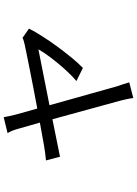

<svg xmlns="http://www.w3.org/2000/svg" viewBox="129 -781 742 1040"><g transform="rotate(-90 500.0 -261.0)"><path d="M865 -475Q849 -443 823.5 -403Q798 -363 768 -322Q738 -281 708 -244.5Q678 -208 652 -183L581 -218Q613 -245 646 -282Q679 -319 707.5 -356.5Q736 -394 753 -424L450 -364Q465 -310 481 -253Q497 -196 511.5 -144.5Q526 -93 536.5 -55Q547 -17 552 0Q557 14 563.5 34Q570 54 574 68L489 90Q487 73 483 54.5Q479 36 474 17L374 -348L171 -307L151 -383Q172 -385 192 -387.5Q212 -390 234 -394L356 -416L323 -531Q313 -569 299 -591L385 -612Q387 -599 391 -583Q395 -567 399 -548L432 -430Q485 -440 540 -450.5Q595 -461 644.5 -471Q694 -481 729 -488Q764 -495 777 -498Q786 -500 797 -503Q808 -506 815 -510Z"/></g></svg>

Font: Go Noto Kurrent-Regular
Style: Regular
Weight: 400
Designer: Monotype Design Team
Foundry: Monotype Imaging Inc.
Version: Version 2.012; ttfautohint (v1.8.4.7-5d5b)